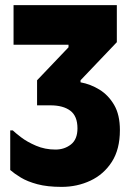

<svg xmlns="http://www.w3.org/2000/svg" viewBox="-20 -720 509 751"><path d="M177 -308H125V-406L248 -535V-545H33V-700H437V-555L295 -406V-398Q334 -391 369 -369.5Q404 -348 426.5 -309.5Q449 -271 449 -211Q449 -136 417.5 -87Q386 -38 334 -13.5Q282 11 221 11Q165 11 126 0.5Q87 -10 61.5 -25.5Q36 -41 20 -55V-210H30Q39 -201 62.5 -183Q86 -165 121 -150Q156 -135 197 -135Q232 -135 257.5 -155Q283 -175 283 -218Q283 -266 255 -287Q227 -308 177 -308Z"/></svg>

Font: Phudu Light
Style: Bold
Weight: 700
Version: Version 1.005;gftools[0.9.23]